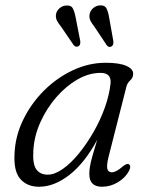

<svg xmlns="http://www.w3.org/2000/svg" viewBox="-20 -702 559 731"><path d="M393.5 -105.5Q385.5 -73.5 388.5 -59.8Q391.5 -46 406 -46Q422 -46 447 -68Q462.5 -80.5 470 -77Q481 -71 471 -51Q457.5 -25.5 429 -8.2Q400.5 9 368.5 9Q320 9 320 -39.5Q320 -51.5 322.2 -66.2Q324.5 -81 331 -105Q337.5 -129 350 -169.5Q302.5 -81.5 244.5 -36.2Q186.5 9 128.5 9Q83 9 57 -21Q31 -51 35.5 -119.5Q38.5 -185 68.5 -246.5Q98.5 -308 147.2 -356.8Q196 -405.5 256.8 -434.2Q317.5 -463 382.5 -463Q435 -463 461.5 -451Q488 -439 487 -419.5Q486 -405 475.8 -396Q465.5 -387 461.5 -373ZM107 -129Q103.5 -77.5 118.2 -57.2Q133 -37 161.5 -37Q188.5 -37 219.2 -58.8Q250 -80.5 280.2 -117.5Q310.5 -154.5 336.5 -200Q362.5 -245.5 379.5 -293.5Q396.5 -341.5 401 -385Q404.5 -424.5 362.5 -424.5Q319 -424.5 275.2 -399.5Q231.5 -374.5 194.5 -332Q157.5 -289.5 133.8 -236.8Q110 -184 107 -129ZM396 -632.5 411.5 -545.5Q412 -539 411 -534Q410 -529 405 -525.5Q395 -519.5 387 -529L339 -601Q329.5 -612.5 324.2 -623.5Q319 -634.5 321 -647.5Q323.5 -661 334.5 -670.8Q345.5 -680.5 360 -681.5Q379 -683 385.8 -669.2Q392.5 -655.5 396 -632.5ZM268.5 -633 285.5 -546Q286 -540 285.2 -535Q284.5 -530 279.5 -526.5Q270 -520.5 261 -529.5L212.5 -600.5Q203 -612 197.2 -622.8Q191.5 -633.5 193 -646.5Q195 -660 206 -670Q217 -680 231.5 -681Q250.5 -683 257.5 -669.5Q264.5 -656 268.5 -633Z"/></svg>

Font: Fraunces 9pt S050 Light
Style: Italic
Weight: 300
Italic angle: -16°
Version: Version 1.000; ttfautohint (v1.8.3)